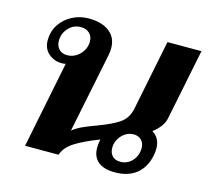

<svg xmlns="http://www.w3.org/2000/svg" viewBox="-87 -664 841 775"><g transform="rotate(15 333.0 -276.5)"><path d="M558 -190Q592 -170 592 -125Q592 -112 589 -97Q579 -46 544.5 -18Q510 10 454 10Q408 10 384 -10Q360 -30 360 -68Q360 -82 363 -97L364 -103Q301 -79 264 -55.5Q227 -32 217 0H77L150 -362Q145 -360 133 -360Q102 -360 78.5 -380Q55 -400 55 -435Q55 -473 74.5 -502Q94 -531 125.5 -547Q157 -563 193 -563Q248 -563 279.5 -538.5Q311 -514 311 -470Q311 -456 308 -441L240 -107Q257 -121 279 -131Q301 -141 336 -154Q393 -175 424 -195.5Q455 -216 464 -256L524 -553H666L606 -257Q599 -221 558 -190ZM221 -474Q221 -495 207.5 -508Q194 -521 171 -521Q141 -521 120 -498.5Q99 -476 99 -445Q99 -424 111.5 -410.5Q124 -397 146 -397Q176 -397 198.5 -420Q221 -443 221 -474ZM534 -113Q534 -133 521.5 -145.5Q509 -158 489 -158Q465 -158 445.5 -141Q426 -124 420 -97Q419 -92 419 -83Q419 -62 431 -49.5Q443 -37 464 -37Q494 -37 514 -59Q534 -81 534 -113Z"/></g></svg>

Font: Taviraj SemiBold
Style: Italic
Weight: 600
Italic angle: -12°
Designer: Katatrad Team
Foundry: CadsonDemak
Version: Version 1.001